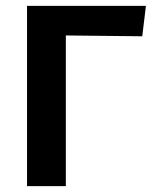

<svg xmlns="http://www.w3.org/2000/svg" viewBox="-20 -632 529 652"><path d="M71.8 0V-612H475.5L463.1 -508.8L203.6 -511.6V0Z"/></svg>

Font: Ancizar Sans Thin
Style: Regular
Weight: 100
Designer: Cesar Puertas, Viviana Monsalve, Julian Moncada, Julian Prieto, Jose Castro, Mariel Hernandez, Felipe Aragon, Sara Alarc
Version: Version 8.100